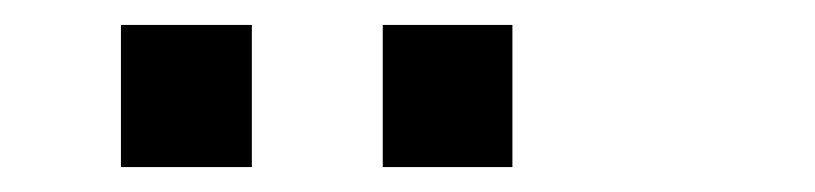

<svg xmlns="http://www.w3.org/2000/svg" viewBox="-20 -748 654 154"><path d="M77 -728H182V-614H77ZM287 -728H391V-614H287Z"/></svg>

Font: Panefresco 750wt
Style: Regular
Weight: 750
Foundry: Campivisivi & Chank Co
Version: Version 1.000